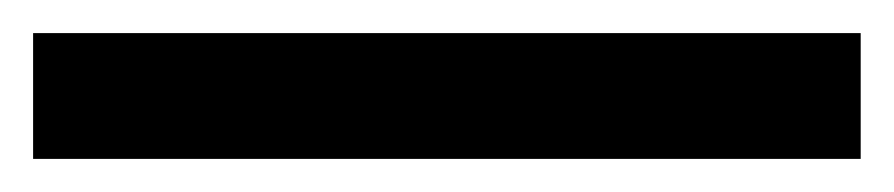

<svg xmlns="http://www.w3.org/2000/svg" viewBox="-20 -20 540 116"><path d="M0 0H500V76H0Z"/></svg>

Font: CMG Sans SemiBold
Style: Regular
Weight: 600
Designer: Julieta Ulanovsky
Foundry: Julieta Ulanovsky
Version: Version 7.200